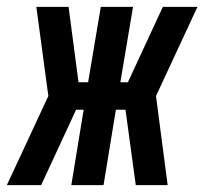

<svg xmlns="http://www.w3.org/2000/svg" viewBox="-61 -540 596 560"><path d="M428 0H335L305 -220H277L241 0H147L183 -220H161L59 0H-41L80 -260L45 -520H139L168 -300H196L233 -520H327L290 -300H312L414 -520H515L394 -260Z"/></svg>

Font: Iosevka SS04 Oblique
Style: Bold
Weight: 700
Italic angle: -9°
Monospace: yes
Designer: Belleve Invis
Foundry: Belleve Invis
Version: Version 19.0.0; ttfautohint (v1.8.4)